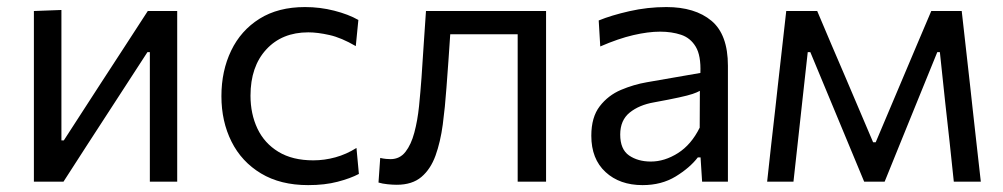

<svg xmlns="http://www.w3.org/2000/svg" viewBox="-20 -528 2916 558"><path d="M78.5 0V-496L158.5 -499V-120H165.5L272 -284.5Q306.5 -337.5 341.2 -390.8Q376 -444 409.5 -496H495V0H415.5V-376.5H408.5L303 -214Q268 -160 233.2 -106.5Q198.5 -53 164.5 0Z M875.5 10Q795 10 738.5 -24Q682 -58 652.8 -116.5Q623.5 -175 623.5 -248.5Q623.5 -322 651.8 -380.8Q680 -439.5 734.2 -473.5Q788.5 -507.5 866.5 -507.5Q910 -507.5 951.2 -497Q992.5 -486.5 1021.5 -470L1014 -394Q972 -418.5 937.5 -426.2Q903 -434 876 -434Q799.5 -434 753.8 -384.2Q708 -334.5 708 -250Q708 -197 728.2 -154.2Q748.5 -111.5 789.2 -86.8Q830 -62 890.5 -62Q923 -62 954.8 -70.8Q986.5 -79.5 1016 -98L1023 -22.5Q998.5 -9.5 961.2 0.2Q924 10 875.5 10Z M1133 9Q1121.5 9 1106.5 7.5Q1091.5 6 1080 2.5L1085 -69Q1093.5 -67 1101.8 -66.2Q1110 -65.5 1115 -65.5Q1142 -65.5 1158.5 -86.8Q1175 -108 1184.2 -142.8Q1193.5 -177.5 1197.8 -219.2Q1202 -261 1205 -302Q1208 -351.5 1211.5 -400.5Q1215 -449.5 1218 -496H1567V0H1484.5V-428.5H1288.5Q1286 -390 1283.2 -350.5Q1280.5 -311 1277.5 -273Q1273.5 -216.5 1266.8 -166Q1260 -115.5 1245.8 -76Q1231.5 -36.5 1204.8 -13.8Q1178 9 1133 9Z M1847.5 10Q1781 10 1739.8 -28Q1698.5 -66 1698.5 -133.5Q1698.5 -187.5 1723 -219.2Q1747.5 -251 1784.8 -266.8Q1822 -282.5 1860 -289L2015.5 -316Q2017.5 -366.5 2002 -392.2Q1986.5 -418 1959.2 -427Q1932 -436 1898.5 -436Q1864 -436 1820.8 -426Q1777.5 -416 1724.5 -393L1720 -468.5Q1756.5 -483.5 1809.2 -495.5Q1862 -507.5 1916.5 -507.5Q2000 -507.5 2047.8 -467.5Q2095.5 -427.5 2095.5 -337V0H2020.5L2016 -70.5H2008Q1985 -40.5 1943.8 -15.2Q1902.5 10 1847.5 10ZM1871.5 -58.5Q1911.5 -58.5 1950.2 -83Q1989 -107.5 2013.5 -157L2014 -264Q2006 -259.5 1992.8 -255Q1979.5 -250.5 1953.2 -244.8Q1927 -239 1880.5 -230.5Q1837.5 -223 1810 -200.8Q1782.5 -178.5 1782.5 -137Q1782.5 -94 1808.2 -76.2Q1834 -58.5 1871.5 -58.5Z M2209.5 0Q2215.5 -54.5 2221.2 -106.8Q2227 -159 2233 -210.5L2240.5 -278.5Q2246.5 -333 2252.8 -387.5Q2259 -442 2265 -496H2355Q2375.5 -447.5 2396.2 -398.8Q2417 -350 2437.5 -302.5L2517.5 -114.5H2525L2604.5 -302.5Q2625 -351 2645.5 -399.5Q2666 -448 2686.5 -496H2775Q2781 -443 2787.2 -387.5Q2793.5 -332 2799.5 -278L2807 -209.5Q2812.5 -159.5 2818.5 -106.5Q2824.5 -53.5 2830.5 0H2752Q2746 -57 2739.8 -115.2Q2733.5 -173.5 2727 -230.5L2711.5 -376.5H2704L2640.5 -220.5Q2618 -165.5 2595.8 -110.5Q2573.5 -55.5 2551 0H2491.5Q2445.5 -110.5 2400.5 -219L2335 -376.5H2327.5L2311.5 -232Q2305 -174 2298.8 -116Q2292.5 -58 2286 0Z"/></svg>

Font: Commissioner
Style: Regular
Weight: 400
Designer: Kostas Bartsokas
Foundry: Kostas Bartsokas
Version: Version 1.000; ttfautohint (v1.8.3)